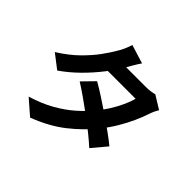

<svg xmlns="http://www.w3.org/2000/svg" viewBox="-201 -1087 1402 1402"><g transform="rotate(45 500.0 -385.5)"><path d="M429 -468Q475 -442 529.5 -406.5Q584 -371 640 -333Q696 -295 745.5 -259Q795 -223 829 -195L734 -82Q701 -112 652.5 -151.5Q604 -191 548 -232.5Q492 -274 437.5 -312Q383 -350 340 -377ZM899 -638Q890 -624 881 -605Q872 -586 866 -567Q851 -521 825.5 -464.5Q800 -408 765 -349.5Q730 -291 685 -235Q614 -147 514.5 -68Q415 11 271 66L155 -35Q260 -67 337 -111Q414 -155 470.5 -205Q527 -255 569 -305Q603 -344 633.5 -392.5Q664 -441 686.5 -489.5Q709 -538 718 -576H380L426 -690H710Q734 -690 757.5 -693Q781 -696 797 -701ZM569 -792Q551 -766 533.5 -736Q516 -706 507 -690Q473 -630 421 -562.5Q369 -495 304.5 -431Q240 -367 168 -317L60 -400Q148 -455 209.5 -515.5Q271 -576 312 -632.5Q353 -689 378 -733Q390 -751 403.5 -781.5Q417 -812 424 -837Z"/></g></svg>

Font: Noto Sans JP Thin
Style: Bold
Weight: 700
Version: Version 2.004-H2;hotconv 1.0.118;makeotfexe 2.5.65603